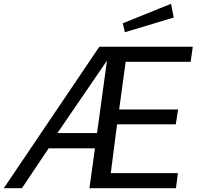

<svg xmlns="http://www.w3.org/2000/svg" viewBox="-32 -987 1038 1007"><path d="M549 -79 582 -335H890L902 -413H593L627 -663H968L979 -742H489L-12 0H83L223 -209H466L437 0H891L901 -79ZM612 -865 623 -818 879 -895 865 -967ZM269 -289 529 -669 477 -289Z"/></svg>

Font: Cheyenne Sans
Style: Italic
Weight: 400
Italic angle: -8.13011°
Designer: The Public Sans project authors (U.S. Web Design System), Libre Franklin designed by Pablo Impallari and Rodrigo Fuenzal
Foundry: The Cheyenne Sans Project Authors
Version: Version 2.007